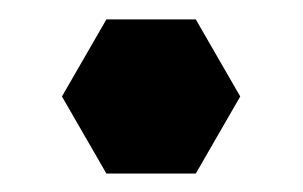

<svg xmlns="http://www.w3.org/2000/svg" viewBox="-20 -400 320 203"><path d="M234 -298 187 -379.5H92.5L45.5 -298L92.5 -216.5H187Z"/></svg>

Font: LatoHex
Style: Bold
Weight: 700
Designer: Lukasz Dziedzic
Foundry: tyPoland Lukasz Dziedzic
Version: Version 1.104; Western+Polish opensource